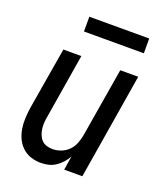

<svg xmlns="http://www.w3.org/2000/svg" viewBox="-135 -806 769 904"><g transform="rotate(20 250.0 -354.5)"><path d="M177 8Q150 8 125.5 0Q101 -8 82.5 -25.5Q64 -43 53.5 -66Q43 -89 39 -114.5Q35 -140 36.5 -167Q38 -194 42 -221L94 -530H184L131 -207Q128 -192 127 -176Q126 -160 128 -145Q130 -130 135.5 -116Q141 -102 151 -91.5Q161 -81 175.5 -76.5Q190 -72 206 -72Q227 -72 248 -80Q269 -88 285 -104Q301 -120 309 -140.5Q317 -161 321 -182L379 -530H469L382 0H291L302 -70Q293 -53 279.5 -38Q266 -23 249.5 -12Q233 -1 214 3.5Q195 8 177 8ZM456 -643H156V-717H456Z"/></g></svg>

Font: Iosevka Curly Medium Oblique
Style: Regular
Weight: 500
Italic angle: -9°
Monospace: yes
Designer: Belleve Invis
Foundry: Belleve Invis
Version: Version 11.1.0; ttfautohint (v1.8.3)